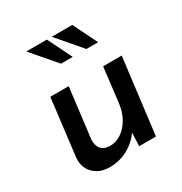

<svg xmlns="http://www.w3.org/2000/svg" viewBox="-161 -785 875 922"><g transform="rotate(-30 277.0 -324.0)"><path d="M185 17Q128 17 94.5 -17.5Q61 -52 67 -107L105 -419H207L173 -143Q171 -112 186 -92Q201 -72 236 -71Q271 -71 300.5 -91.5Q330 -112 350 -147.5Q370 -183 375 -229L398 -419H501L449 0H356L360 -96L364 -82Q347 -54 320 -31.5Q293 -9 258.5 4Q224 17 185 17ZM228 -665 294 -531H229L114 -665ZM369 -665 435 -531H370L255 -665Z"/></g></svg>

Font: Josefin Sans Medium
Style: Italic
Weight: 500
Italic angle: -7°
Designer: Santiago Orozco
Foundry: Typemade
Version: Version 2.000